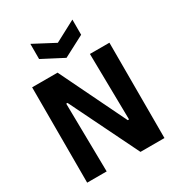

<svg xmlns="http://www.w3.org/2000/svg" viewBox="-207 -1021 1062 1151"><g transform="rotate(-30 324.5 -445.5)"><path d="M57 0V-660H233L455 -203H464L457 -660H592V0H426L194 -473H185L192 0ZM178 -891 324 -814 469 -891V-786L324 -710L178 -786Z"/></g></svg>

Font: Bricolage Grotesque 36pt SemiCondensed
Style: Bold
Weight: 700
Width: 4
Designer: Mathieu Triay
Foundry: Atelier Triay
Version: Version 1.001;gftools[0.9.33.dev8+g029e19f]